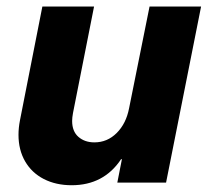

<svg xmlns="http://www.w3.org/2000/svg" viewBox="-20 -545 625 573"><path d="M475.6 0H330.1L343.8 -69.8H341.3Q289.6 7.8 193.8 7.8Q147 7.8 110.8 -10.7Q74.7 -29.3 54.9 -63.5Q35.2 -97.7 35.2 -142.6Q35.2 -163.6 39.6 -186L106.4 -525.4H260.7L197.8 -207.5Q195.3 -193.8 195.3 -184.1Q195.3 -152.8 214.1 -136.5Q232.9 -120.1 261.7 -120.1Q300.3 -120.1 328.4 -148.2Q356.4 -176.3 365.2 -221.7L426.3 -525.4H580.1Z"/></svg>

Font: Reddit Sans Chocolate ExBold
Style: Italic
Weight: 800
Italic angle: -11.25°
Designer: Stephen Hutchings
Version: Version 1.013